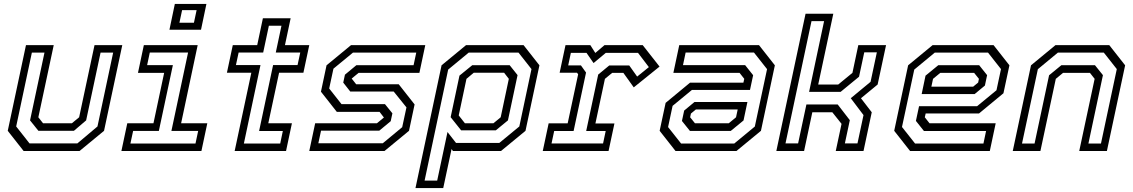

<svg xmlns="http://www.w3.org/2000/svg" viewBox="-20 -770 5776 979"><path d="M100.5 0 19.5 -103 112.5 -540H254L175.5 -172L199.5 -141.5H346.5L383.5 -172L462 -540H603.5L510.5 -103L385.5 0ZM130.5 -38.8H374.5L477 -125.2L557 -501.8H492.8L419.2 -156.2L356.8 -103H175.8L133.2 -156.2L206.8 -501.8H142.5L62.5 -125.2Z M844 -618.5 871.5 -750H1032.5L1005 -618.5ZM894.8 -654H968.8L982.5 -718.2H908.5ZM599 0 629 -141.5H762.5L817 -398.5H683.5L713.5 -540H988L903.5 -141.5H1037L1007 0ZM645 -38.2H976.8L990.5 -102.5H854L939 -502.2H743.8L730.2 -438H861.5L790 -102.5H658.8Z M1176.5 0 1261.5 -399H1137L1167 -540H1291.5L1320.5 -677H1462L1433 -540H1557L1527 -399H1403L1348 -141.5H1468.5L1438.5 0ZM1223.5 -38.2H1408.8L1422.2 -102.2H1301.2L1372.5 -438.2H1497.2L1511 -502.2H1386.2L1415.2 -638.8H1351L1322 -502.2H1196.8L1183 -438.2H1308.2Z M1557 0 1587 -141.5H1902L1939 -172L1938.5 -169.5L1915.5 -199.5H1697.5L1616.5 -302.5L1645 -437L1770 -540H2148.5L2118.5 -398.5H1808.5L1771.5 -368L1772 -371L1796 -340.5H2013L2094 -237.5L2065.5 -103L1940.5 0ZM1603.2 -39.5H1931.8L2030.8 -121.5L2052.5 -222.5L1987.5 -303.2H1766L1730.2 -348.8L1738.8 -389.2L1797 -437.5H2088.8L2102.5 -501.8H1779.8L1680.2 -419.8L1658.5 -318.8L1721.2 -239.2H1942.8L1980.8 -192.2L1972.2 -152L1914 -103.8H1617Z M2098.5 189 2231.5 -437 2356.5 -540H2649.5L2730.5 -437L2659.5 -103L2534.5 0H2289.5L2282.5 -10L2240 189ZM2145 150.8H2209.2L2261.8 -96.8L2305.2 -41.2H2526L2628 -125.2L2690 -417.8L2623.8 -501.8H2370L2265.2 -415.2ZM2350.5 -141.5H2496L2533 -172L2574.5 -368L2550.5 -399H2395.5L2358.5 -368L2319 -181.5ZM2331.2 -105.5 2277.8 -172.5 2322.8 -384.5 2388 -437.5H2578.8L2619 -387L2570 -156.2L2508.2 -105.5Z M2747.5 0 2777.5 -141H2874.5L2928 -391.5L2922 -399H2833.5L2863.5 -540H2990L3015.5 -500L3062.5 -540H3257L3343 -430.5L3211.5 -324.5L3158.5 -398.5H3101.5L3064.5 -368L3016 -140.5H3113L3083 0ZM2792.2 -38.5H3055L3068.5 -102.2H2969L3030.2 -389.8L3086.5 -436.2H3188.5L3228.8 -379.5L3288.5 -427.8L3233.2 -500.5H3069L3006.5 -448.5L2970.5 -500.5H2890.8L2877.2 -436.5H2942.2L2968.2 -400L2904.8 -102.2H2805.8Z M3424.5 0 3343.5 -103 3374 -245.5 3498.5 -348.5H3770.5L3775 -368L3751 -398.5H3413.5L3443.5 -540H3850L3931 -437L3860 -103L3735 0ZM3497.8 -102.5 3457.2 -153.2 3468.5 -206.2 3521 -249.8H3791L3771.2 -155.8L3706.2 -102.5ZM3452.8 -38.2H3724L3828.8 -124.8L3891.2 -417.5L3824.5 -502H3476L3462.5 -437.8H3779.5L3820.2 -386.5L3804.2 -311.5H3508.2L3409.5 -230.2L3386.5 -122.2ZM3523.5 -141.5H3696L3733 -172L3741.5 -212H3528.5L3503 -191L3499 -172Z M3938.5 0 4087.5 -700H4229L4152 -339H4254L4326.5 -398.5L4356.5 -540H4498L4455 -339L4370 -269L4425 -197.5L4383 0H4241.5L4271 -138.5L4224 -197.5H4122L4080 0ZM3985.2 -38.8H4049.5L4091.8 -237.2H4251.5L4313.2 -157.2L4288 -38.8H4352.2L4383 -183.2L4318 -269.2L4419 -352.8L4451 -503H4386.8L4360.2 -378.8L4266.2 -301.5H4105.5L4182 -662.2H4117.8Z M5046 -540 5127 -437 5096.5 -294.5 4972 -191.5H4700L4695.5 -172L4719.5 -141.5H5057L5027 0H4620.5L4539.5 -103L4610.5 -437L4735.5 -540ZM4972.8 -437.5 5013.2 -386.8 5002 -333.8 4949.5 -290.2H4679.5L4699.2 -384.2L4764.2 -437.5ZM5017.8 -501.8H4746.5L4641.8 -415.2L4579.2 -122.5L4646 -38H4994.5L5008 -102.2H4691L4650.2 -153.5L4666.2 -228.5H4962.2L5061 -309.8L5084 -417.8ZM4947 -398.5H4774.5L4737.5 -368L4729 -328H4942L4967.5 -349L4971.5 -368Z M5144 0 5237 -437 5362 -540H5636L5717 -437L5624 0H5483L5561.5 -368L5537.5 -398.5H5400.5L5363.5 -368L5285 0ZM5191.2 -38.2H5255.2L5329.2 -386.2L5391.8 -437.5H5563.2L5603.8 -386.8L5529.8 -38.2H5593.8L5674.5 -417.8L5608.2 -501.8H5374.2L5272 -417.2Z"/></svg>

Font: Tourney Thin
Style: Italic
Weight: 100
Italic angle: -12°
Designer: Tyler Finck
Foundry: Etcetera Type Co
Version: Version 1.015